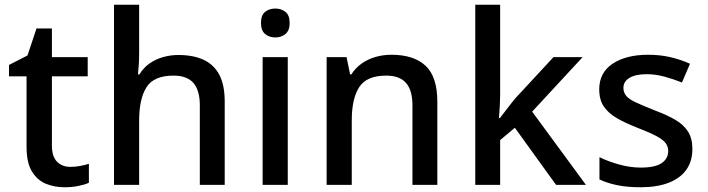

<svg xmlns="http://www.w3.org/2000/svg" viewBox="-20 -780 2985 810"><path d="M253 10Q209 10 173 -5Q137 -20 114.5 -57Q92 -94 92 -161V-458H18V-506L96 -546L134 -660H199V-539H350V-458H199V-165Q199 -120 220.5 -98Q242 -76 277 -76Q298 -76 319 -80Q340 -84 355 -89V-9Q338 -1 310.5 4.5Q283 10 253 10Z M461 0V-760H567V-558Q567 -531 565.5 -507Q564 -483 562 -466H568Q585 -494 610.5 -512Q636 -530 667.5 -539Q699 -548 732 -548Q796 -548 839.5 -527.5Q883 -507 905.5 -464Q928 -421 928 -351V0H823V-336Q823 -399 796 -430Q769 -461 712 -461Q629 -461 598 -412Q567 -363 567 -271V0Z M1088 0V-539H1194V0ZM1142 -622Q1116 -622 1098.5 -636.5Q1081 -651 1081 -683Q1081 -716 1098.5 -730Q1116 -744 1142 -744Q1166 -744 1184 -730Q1202 -716 1202 -683Q1202 -651 1184 -636.5Q1166 -622 1142 -622Z M1358 0V-539H1442L1457 -466H1462Q1480 -494 1506.5 -512.5Q1533 -531 1565 -540Q1597 -549 1631 -549Q1726 -549 1775.5 -502.5Q1825 -456 1825 -351V0H1720V-336Q1720 -399 1693 -430Q1666 -461 1609 -461Q1527 -461 1495.5 -412.5Q1464 -364 1464 -272V0Z M1985 0V-760H2090V-381Q2090 -361 2088.5 -332.5Q2087 -304 2085 -282H2089Q2096 -291 2107.5 -306Q2119 -321 2131 -336.5Q2143 -352 2152 -363L2315 -539H2438L2225 -309L2452 0H2326L2152 -241L2090 -189V0Z M2683 10Q2627 10 2585 1.5Q2543 -7 2509 -23V-117Q2545 -99 2592 -86Q2639 -73 2683 -73Q2744 -73 2771.5 -92Q2799 -111 2799 -143Q2799 -162 2788 -176.5Q2777 -191 2749 -206Q2721 -221 2669 -241Q2618 -261 2582.5 -281.5Q2547 -302 2527.5 -330.5Q2508 -359 2508 -403Q2508 -474 2565 -511.5Q2622 -549 2714 -549Q2764 -549 2807.5 -539Q2851 -529 2891 -511L2857 -432Q2822 -446 2784 -456.5Q2746 -467 2709 -467Q2661 -467 2635.5 -451.5Q2610 -436 2610 -409Q2610 -390 2622 -375.5Q2634 -361 2663.5 -347.5Q2693 -334 2743 -314Q2794 -295 2829 -274.5Q2864 -254 2882.5 -225Q2901 -196 2901 -152Q2901 -100 2875.5 -64Q2850 -28 2801 -9Q2752 10 2683 10Z"/></svg>

Font: Noto Sans Symbols Medium
Style: Regular
Weight: 500
Version: Version 2.002